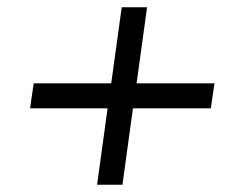

<svg xmlns="http://www.w3.org/2000/svg" viewBox="-20 -510 682 530"><path d="M318 0H248L277 -211H63L73 -280H287L316 -490H386L357 -280H572L562 -211H347Z"/></svg>

Font: Rosario
Style: Italic
Weight: 400
Italic angle: -8.05°
Designer: Hector Gatti
Foundry: Omnibus Type
Version: Version 1.201